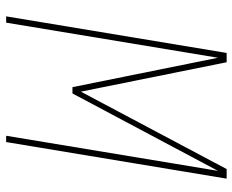

<svg xmlns="http://www.w3.org/2000/svg" viewBox="-88 -688 775 640"><g transform="rotate(90 300.0 -367.5)"><path d="M34 0 156 -735H187L285 -249L543 -735H575L453 0H432L549 -706L291 -221H270L172 -706L55 0Z"/></g></svg>

Font: Iosevka SS04 Thin Extended
Style: Italic
Weight: 100
Width: 7
Italic angle: -9°
Monospace: yes
Designer: Belleve Invis
Foundry: Belleve Invis
Version: Version 19.0.0; ttfautohint (v1.8.4)